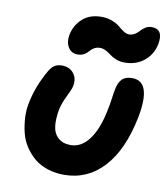

<svg xmlns="http://www.w3.org/2000/svg" viewBox="-87 -851 810 934"><g transform="rotate(10 318.0 -384.5)"><path d="M255.9 -578.1Q224.1 -578.1 208.7 -604Q193.4 -629.9 200.2 -665Q209.5 -712.9 244.9 -745.8Q280.3 -778.8 339.8 -778.8Q368.7 -778.8 392.6 -769.3Q416.5 -759.8 429.7 -748.3Q442.9 -736.8 457.5 -727.3Q472.2 -717.8 484.9 -717.8Q501 -717.8 514.2 -726.3Q527.3 -734.9 535.6 -744.9Q543.9 -754.9 557.6 -763.4Q571.3 -772 587.9 -772Q647.9 -772 633.8 -695.8Q623 -643.1 583.3 -611.1Q543.5 -579.1 487.8 -579.1Q464.4 -579.1 444.8 -586.9Q425.3 -594.7 413.8 -604Q402.3 -613.3 387.5 -621.1Q372.6 -628.9 357.9 -628.9Q344.7 -628.9 334 -623.8Q323.2 -618.7 315.9 -611.1Q308.6 -603.5 301 -595.9Q293.5 -588.4 282 -583.3Q270.5 -578.1 255.9 -578.1ZM292 9.8Q247.6 9.8 209.5 -2.9Q171.4 -15.6 144.5 -38.1Q117.7 -60.5 97.7 -91.1Q77.6 -121.6 68.8 -157.5Q60.1 -193.4 57.9 -232.7Q55.7 -272 64.9 -312Q82 -394 129.9 -476.1Q150.9 -512.2 189.9 -512.2Q228.5 -512.2 249 -486.1Q269.5 -460 261.2 -421.9Q258.8 -408.2 239.7 -369.9Q220.7 -331.5 213.9 -299.8Q205.1 -252.9 209 -217Q212.9 -181.2 236.1 -159.7Q259.3 -138.2 298.8 -138.2Q351.1 -138.2 389.6 -189.7Q428.2 -241.2 446.8 -335.9Q453.1 -364.7 457.5 -397.2Q461.9 -429.7 464.8 -442.9Q471.2 -477.1 488 -494.1Q504.9 -511.2 538.1 -511.2Q634.8 -511.2 600.1 -330.1Q566.9 -163.1 487.1 -76.7Q407.2 9.8 292 9.8Z"/></g></svg>

Font: Shantell Sans Normal
Style: Bold Italic
Weight: 700
Italic angle: -11.31°
Designer: Stephen Nixon, Anya Danilova, Shantell Martin
Foundry: Arrow Type
Version: Version 1.006;[559af2be0]